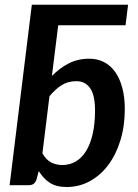

<svg xmlns="http://www.w3.org/2000/svg" viewBox="-20 -762 569 790"><path d="M19.5 0H98C106 0 112.6 -1.8 117.8 -5.2C122.9 -8.8 127 -14.7 130 -23L139.5 -58C145.8 -48 152.7 -39 160 -31C167.3 -23 175.5 -16.1 184.5 -10.2C193.5 -4.4 203.7 0 215 3C226.3 6 239.3 7.5 254 7.5C288.3 7.5 320.2 -0.5 349.5 -16.5C378.8 -32.5 404.2 -54.8 425.5 -83.2C446.8 -111.8 463.5 -145.6 475.5 -184.8C487.5 -223.9 493.5 -266.7 493.5 -313C493.5 -345.7 490.1 -374.8 483.2 -400.5C476.4 -426.2 466.7 -447.9 454 -465.8C441.3 -483.6 426 -497.2 408 -506.5C390 -515.8 369.8 -520.5 347.5 -520.5C316.2 -520.5 288 -514.1 263 -501.2C238 -488.4 214.8 -471.2 193.5 -449.5L219.5 -658H496.5L507 -742.5H111L100.5 -658ZM295 -428C318.7 -428 337.2 -418.4 350.8 -399.2C364.2 -380.1 371 -349.7 371 -308C371 -270.3 367.7 -237.4 361 -209.2C354.3 -181.1 345.1 -157.7 333.2 -139C321.4 -120.3 307.2 -106.3 290.8 -97C274.2 -87.7 256.3 -83 237 -83C220 -83 204.6 -86.5 190.8 -93.5C176.9 -100.5 164.8 -113 154.5 -131L183.5 -366C200.2 -386 217.1 -401.3 234.2 -412C251.4 -422.7 271.7 -428 295 -428Z"/></svg>

Font: Lato
Style: Bold Italic
Weight: 700
Italic angle: -7°
Designer: Lukasz Dziedzic
Foundry: tyPoland Lukasz Dziedzic
Version: Version 2.007; 2014-02-27